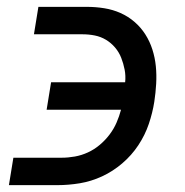

<svg xmlns="http://www.w3.org/2000/svg" viewBox="-20 -540 540 560"><path d="M6 0 19 -80H160Q179 -80 198.5 -83.5Q218 -87 236.5 -95.5Q255 -104 271 -117.5Q287 -131 299.5 -147.5Q312 -164 320 -182.5Q328 -201 333 -220H116L129 -300H345Q347 -319 343.5 -337Q340 -355 333.5 -371.5Q327 -388 315.5 -401.5Q304 -415 289 -424Q274 -433 256.5 -436.5Q239 -440 220 -440H79L92 -520H233Q259 -520 284 -516Q309 -512 331.5 -502Q354 -492 372.5 -476Q391 -460 404 -439.5Q417 -419 424.5 -395.5Q432 -372 434.5 -347Q437 -322 435.5 -295.5Q434 -269 430 -243Q425 -211 414 -178.5Q403 -146 383.5 -116.5Q364 -87 336.5 -63.5Q309 -40 277.5 -25.5Q246 -11 213 -5.5Q180 0 147 0Z"/></svg>

Font: Iosevka Medium Oblique
Style: Regular
Weight: 500
Italic angle: -9°
Monospace: yes
Designer: Belleve Invis
Foundry: Belleve Invis
Version: Version 32.5.0; ttfautohint (v1.8.4)